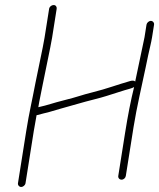

<svg xmlns="http://www.w3.org/2000/svg" viewBox="-20 -737 632 763"><path d="M175.2 -702 157 -587C150.8 -548.1 128.3 -447.2 120.5 -405.7C108 -339.2 95.9 -289.9 84.2 -216L51.4 -9C50.2 -1.1 56.1 6 64 6C72 6 80.2 -1.1 81.4 -9L114.2 -216C116.9 -232.7 120.1 -251.3 124.1 -272L125.2 -279L153.9 -286.5C178.4 -291.6 190.2 -296.9 219.7 -304.8C271.4 -318.7 304.2 -329.6 356.9 -342.7C391.5 -351.3 416.7 -359.9 445.4 -369L475.4 -378.5C488.1 -382.5 504.2 -385.7 512.9 -391C500.1 -339.7 488.2 -279 477.1 -209L450 -38C448.7 -29.8 454.8 -23 463.1 -23C471.5 -23 478.7 -29.8 480 -38L510.7 -231.8C523.2 -310.5 544.1 -398.2 558.6 -468L569 -518C574 -541.7 580.6 -566 584.3 -589L592.2 -639C593.5 -646.9 587.5 -654 579.6 -654C571.7 -654 563.5 -646.9 562.2 -639L554.3 -589L517.9 -416L517.4 -413C513.4 -417 506.7 -417.7 497.2 -415C447.5 -400.9 402.3 -383.6 349.7 -370.7C303 -359.2 290.2 -352.4 236.4 -339.1C187.3 -327 172.2 -319.6 132.3 -311C136.7 -339.3 142 -360 148.7 -396C155.4 -431.6 181.3 -551.5 187 -587L205.2 -702C206.5 -710.2 201.4 -717 193.1 -717C184.7 -717 176.5 -710.2 175.2 -702Z"/></svg>

Font: MewTooHand
Style: Ita
Weight: 400
Designer: Mew Too, Robert Jablonski
Version: Version 0.77